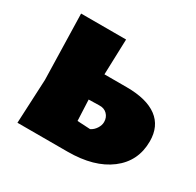

<svg xmlns="http://www.w3.org/2000/svg" viewBox="-111 -595 731 717"><g transform="rotate(30 254.0 -236.0)"><path d="M44 0 53 -190 46 -472H240L235 -319H331Q417 -319 462 -285.5Q507 -252 507 -187Q507 -101 440.5 -50.5Q374 0 260 0ZM276 -209 231 -208 235 -118 291 -115Q305 -122 314 -136Q323 -150 323 -164Q323 -184 310 -197Q297 -210 276 -209Z"/></g></svg>

Font: Alegreya Sans Black
Style: Regular
Weight: 900
Designer: Juan Pablo del Peral
Foundry: Huerta Tipografica
Version: Version 2.007